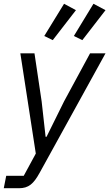

<svg xmlns="http://www.w3.org/2000/svg" viewBox="-40 -799 580 1019"><path d="M363 -745 300 -779 195 -608 240 -586ZM520 -745 456 -779 352 -608 397 -586ZM300 -261 207 -73H202L181 -261L143 -516H68L150 16L86 134H-7L-20 200H60C112 200 138 177 171 117L520 -516H438Z"/></svg>

Font: Braiins Sans
Style: Italic
Weight: 400
Italic angle: -11.31°
Designer: Mike Abbink, Paul van der Laan, Pieter van Rosmalen, Jiri Chlebus, Lubos Buracinsky
Foundry: Bold Monday, Sudetype
Version: Version 1.000;hotconv 1.0.109;makeotfexe 2.5.65596